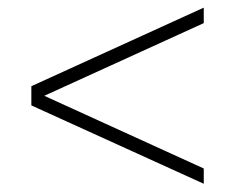

<svg xmlns="http://www.w3.org/2000/svg" viewBox="-20 -632 600 490"><path d="M60 -363 500 -163V-202L93 -387.5L500 -573V-612.5L60 -412Z"/></svg>

Font: Bodoni* 06pt
Style: Italic
Weight: 400
Italic angle: -13°
Version: Version 2.3